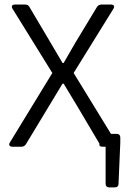

<svg xmlns="http://www.w3.org/2000/svg" viewBox="-20 -645 577 844"><path d="M467.8 -56.6 303.7 -324.2 478.5 -606.4C485.4 -617.2 480.5 -625 467.8 -625H425.8C418 -625 410.2 -621.1 406.2 -614.3L310.5 -456.1L259.8 -368.2H254.9C234.4 -402.3 220.7 -426.8 203.1 -456.1L109.4 -614.3C105.5 -622.1 98.6 -625 90.8 -625H45.9C33.2 -625 28.3 -617.2 35.2 -606.4L210 -324.2L23.4 -18.6C16.6 -7.8 22.5 0 34.2 0H74.2C82 0 89.8 -3.9 93.8 -10.7L254.9 -277.3H259.8C281.2 -240.2 300.8 -210.9 319.3 -178.7L417 -13.7V-6.8C417 -2.9 422.9 0 432.6 0H444.3V163.1C444.3 172.9 450.2 178.7 460 178.7H484.4C494.1 178.7 501 173.8 501 163.1L508.8 -17.6V-41C508.8 -50.8 502.9 -56.6 493.2 -56.6Z"/></svg>

Font: Ed Sans Neue Light
Style: Regular
Weight: 300
Designer: Stephen Hutchings
Version: Version 1.004;PS 001.004;hotconv 1.0.88;makeotf.lib2.5.64775